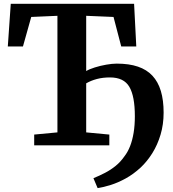

<svg xmlns="http://www.w3.org/2000/svg" viewBox="-20 -763 907 1008"><path d="M492.5 224.5 470.5 172.5Q502.5 159.5 531.8 144.2Q561 129 586.8 108.2Q612.5 87.5 633 58Q651 35 663 4.2Q675 -26.5 681.5 -65.8Q688 -105 688 -152.5Q688 -258 659 -307.2Q630 -356.5 557.5 -356.5Q519.5 -356.5 488.5 -348.2Q457.5 -340 432.5 -325.5V-68L554 -56.5V0H159.5V-56.5L281.5 -68V-680L144 -674L100.5 -519H21L36.5 -743H684L695.5 -519H616.5L576 -674L432.5 -680V-390Q449 -400 477.8 -409Q506.5 -418 537.8 -423.5Q569 -429 593 -429Q657.5 -429 704 -413.2Q750.5 -397.5 780.2 -365.5Q810 -333.5 824.5 -285.2Q839 -237 839 -171.5Q839 -110 823 -56.2Q807 -2.5 779.8 41Q752.5 84.5 718.5 116.5Q680.5 151.5 640 173.8Q599.5 196 561.5 208Q523.5 220 492.5 224.5Z"/></svg>

Font: Merriweather 28pt
Style: Bold
Weight: 700
Version: Version 2.100